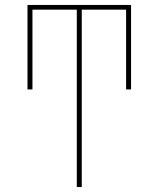

<svg xmlns="http://www.w3.org/2000/svg" viewBox="-20 -550 640 775"><path d="M290 205V-511H111V-189H91V-530H509V-189H489V-511H310V205Z"/></svg>

Font: Iosevka Curly Thin Extended
Style: Regular
Weight: 100
Width: 7
Monospace: yes
Designer: Belleve Invis
Foundry: Belleve Invis
Version: Version 11.1.0; ttfautohint (v1.8.3)